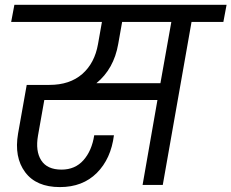

<svg xmlns="http://www.w3.org/2000/svg" viewBox="-20 -760 951 789"><path d="M465.8 -579.1Q447.8 -476.6 376 -418H639.2L684.1 -669.9H481.9ZM25.9 -669.9 39.1 -740.2H911.1L897.9 -669.9H767.1L648.9 0H565.9L627 -349.1H162.1L136.2 -203.1Q125 -139.2 149.4 -101.1Q173.8 -63 232.9 -63Q288.6 -63 323 -101.8Q357.4 -140.6 367.2 -204.1H448.2Q436 -107.4 377.9 -49.3Q319.8 8.8 226.1 8.8Q128.9 8.8 83.3 -52.5Q37.6 -113.8 54.2 -210.9L89.8 -411.1H183.1Q266.6 -411.1 317.9 -455.8Q369.1 -500.5 382.8 -579.1L398.9 -669.9Z"/></svg>

Font: SVN-Poppins
Style: Italic
Weight: 400
Italic angle: -10°
Designer: Ninad Kale (Devanagari), Jonny Pinhorn (Latin)
Foundry: Indian Type Foundry
Version: Version 3.002 2017